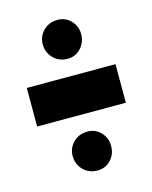

<svg xmlns="http://www.w3.org/2000/svg" viewBox="-82 -538 475 601"><g transform="rotate(-15 155.0 -238.0)"><path d="M13.5 -176.5V-301.5H301V-176.5ZM161.5 5.5Q133.5 5.5 115.2 -12.8Q97 -31 97 -58.5Q97 -84 115.2 -102.2Q133.5 -120.5 161.5 -120.5Q187 -120.5 204.2 -102.2Q221.5 -84 221.5 -58.5Q221.5 -31 204.2 -12.8Q187 5.5 161.5 5.5ZM161.5 -356.5Q133.5 -356.5 115.2 -375Q97 -393.5 97 -421Q97 -446 115.2 -464.2Q133.5 -482.5 161.5 -482.5Q187 -482.5 204.2 -464.2Q221.5 -446 221.5 -421Q221.5 -394 204.2 -375.2Q187 -356.5 161.5 -356.5Z"/></g></svg>

Font: Anybody Black
Style: Regular
Weight: 900
Designer: Tyler Finck
Foundry: Etcetera Type Company
Version: Version 1.010; ttfautohint (v1.8.3) -l 8 -r 50 -G 200 -x 14 